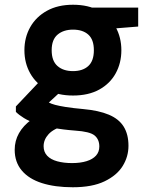

<svg xmlns="http://www.w3.org/2000/svg" viewBox="-20 -558 636 810"><path d="M287 232Q212 232 157 214.5Q102 197 72 161.5Q42 126 42 74Q42 36 60 4Q78 -28 113 -53.5Q148 -79 199 -97L256 -30Q206 -15 185 8Q164 31 164 59Q164 83 179 99Q194 115 221.5 122.5Q249 130 284 130Q319 130 345 122Q371 114 385 98.5Q399 83 399 60Q399 30 379 13.5Q359 -3 297 -7Q244 -11 203 -19Q162 -27 132 -37Q102 -47 81 -60Q60 -73 47 -86V-109L155 -223L258 -192L125 -69L164 -139Q174 -132 185 -126Q196 -120 213 -115.5Q230 -111 258 -106.5Q286 -102 330 -98Q397 -92 439.5 -74Q482 -56 502 -23.5Q522 9 522 57Q522 103 497.5 142.5Q473 182 421 207Q369 232 287 232ZM288 -155Q224 -155 178 -180Q132 -205 107.5 -248.5Q83 -292 83 -346Q83 -400 107.5 -443.5Q132 -487 178 -512.5Q224 -538 288 -538Q353 -538 398.5 -512.5Q444 -487 468 -443.5Q492 -400 492 -346Q492 -292 468 -248.5Q444 -205 398.5 -180Q353 -155 288 -155ZM288 -258Q329 -258 352.5 -279.5Q376 -301 376 -346Q376 -391 352.5 -412Q329 -433 288 -433Q248 -433 223 -412Q198 -391 198 -346Q198 -301 222.5 -279.5Q247 -258 288 -258ZM377 -431 355 -526H563V-446Z"/></svg>

Font: DM Sans 9pt
Style: Bold
Weight: 700
Version: Version 4.004;gftools[0.9.30]